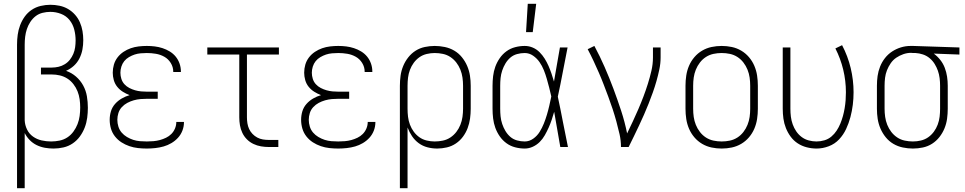

<svg xmlns="http://www.w3.org/2000/svg" viewBox="-20 -768 5040 1003"><path d="M69 215V-535Q69 -561 72.5 -586.5Q76 -612 85 -636Q94 -660 109 -681Q124 -702 145.5 -716.5Q167 -731 192.5 -737Q218 -743 243 -743Q267 -743 291 -738Q315 -733 335.5 -721Q356 -709 372 -691Q388 -673 397.5 -651Q407 -629 411 -605.5Q415 -582 415 -558Q415 -533 410.5 -509Q406 -485 395 -463Q384 -441 366 -424.5Q348 -408 325 -398Q354 -388 377 -368Q400 -348 414.5 -321.5Q429 -295 434 -265Q439 -235 439 -205Q439 -179 435.5 -152.5Q432 -126 422.5 -101.5Q413 -77 397.5 -55.5Q382 -34 360 -19Q338 -4 312 2Q286 8 260 8Q237 8 214.5 4Q192 0 171.5 -10Q151 -20 135 -36.5Q119 -53 109 -73V215ZM247 -29Q269 -29 291 -33.5Q313 -38 331.5 -50Q350 -62 363.5 -80.5Q377 -99 385 -119.5Q393 -140 396 -162Q399 -184 399 -207Q399 -228 396 -249.5Q393 -271 385 -291Q377 -311 363.5 -328.5Q350 -346 332 -357.5Q314 -369 293 -374Q272 -379 250 -379H194V-415H250Q268 -415 285.5 -419Q303 -423 318.5 -432.5Q334 -442 345 -456Q356 -470 363 -486.5Q370 -503 372.5 -521Q375 -539 375 -557Q375 -585 368 -613Q361 -641 343.5 -663Q326 -685 299 -695.5Q272 -706 243 -706Q223 -706 202.5 -701Q182 -696 166 -683.5Q150 -671 138.5 -653.5Q127 -636 120.5 -616.5Q114 -597 111.5 -576.5Q109 -556 109 -535V-140Q110 -115 121 -92Q132 -69 152.5 -54.5Q173 -40 197.5 -34.5Q222 -29 247 -29Z M747 8Q724 8 701 5.5Q678 3 656 -4.5Q634 -12 614.5 -24.5Q595 -37 580.5 -55.5Q566 -74 559.5 -96.5Q553 -119 553 -142Q553 -165 559.5 -186.5Q566 -208 581 -225Q596 -242 616 -253.5Q636 -265 657 -271Q639 -278 622 -288.5Q605 -299 592.5 -314.5Q580 -330 574.5 -349.5Q569 -369 569 -388Q569 -410 575 -430.5Q581 -451 594 -468Q607 -485 625 -497Q643 -509 663 -516Q683 -523 704.5 -525.5Q726 -528 747 -528Q768 -528 788.5 -525.5Q809 -523 829 -516.5Q849 -510 867 -499Q885 -488 898 -472Q911 -456 918 -436Q925 -416 925 -395V-392H885V-394Q885 -418 872 -439Q859 -460 838.5 -471.5Q818 -483 794.5 -487Q771 -491 747 -491Q731 -491 714.5 -489.5Q698 -488 683 -483Q668 -478 653.5 -469.5Q639 -461 629 -448.5Q619 -436 614 -420Q609 -404 609 -388Q609 -372 614 -356Q619 -340 630 -328Q641 -316 655.5 -308.5Q670 -301 685.5 -296.5Q701 -292 717.5 -290.5Q734 -289 750 -289H804V-252H750Q732 -252 714 -250.5Q696 -249 678.5 -244Q661 -239 645 -230.5Q629 -222 616.5 -208.5Q604 -195 598.5 -177.5Q593 -160 593 -142Q593 -124 598.5 -106.5Q604 -89 615.5 -75.5Q627 -62 643 -52.5Q659 -43 676 -37.5Q693 -32 711 -30.5Q729 -29 747 -29Q764 -29 781.5 -30.5Q799 -32 815.5 -36.5Q832 -41 847.5 -48.5Q863 -56 875 -68Q887 -80 894 -96.5Q901 -113 901 -130V-131H941V-129Q941 -107 933 -86Q925 -65 910 -48.5Q895 -32 875.5 -20.5Q856 -9 835 -3Q814 3 791.5 5.5Q769 8 747 8Z M1385 0Q1364 0 1343.5 -3.5Q1323 -7 1304 -16Q1285 -25 1270 -40Q1255 -55 1246 -74Q1237 -93 1233.5 -113.5Q1230 -134 1230 -155V-483H1063V-520H1437V-483H1270V-155Q1270 -139 1272.5 -123.5Q1275 -108 1281.5 -94Q1288 -80 1299 -68.5Q1310 -57 1324 -49.5Q1338 -42 1353.5 -39.5Q1369 -37 1385 -37H1434V0Z M1747 8Q1724 8 1701 5.5Q1678 3 1656 -4.5Q1634 -12 1614.5 -24.5Q1595 -37 1580.5 -55.5Q1566 -74 1559.5 -96.5Q1553 -119 1553 -142Q1553 -165 1559.5 -186.5Q1566 -208 1581 -225Q1596 -242 1616 -253.5Q1636 -265 1657 -271Q1639 -278 1622 -288.5Q1605 -299 1592.5 -314.5Q1580 -330 1574.5 -349.5Q1569 -369 1569 -388Q1569 -410 1575 -430.5Q1581 -451 1594 -468Q1607 -485 1625 -497Q1643 -509 1663 -516Q1683 -523 1704.5 -525.5Q1726 -528 1747 -528Q1768 -528 1788.5 -525.5Q1809 -523 1829 -516.5Q1849 -510 1867 -499Q1885 -488 1898 -472Q1911 -456 1918 -436Q1925 -416 1925 -395V-392H1885V-394Q1885 -418 1872 -439Q1859 -460 1838.5 -471.5Q1818 -483 1794.5 -487Q1771 -491 1747 -491Q1731 -491 1714.5 -489.5Q1698 -488 1683 -483Q1668 -478 1653.5 -469.5Q1639 -461 1629 -448.5Q1619 -436 1614 -420Q1609 -404 1609 -388Q1609 -372 1614 -356Q1619 -340 1630 -328Q1641 -316 1655.5 -308.5Q1670 -301 1685.5 -296.5Q1701 -292 1717.5 -290.5Q1734 -289 1750 -289H1804V-252H1750Q1732 -252 1714 -250.5Q1696 -249 1678.5 -244Q1661 -239 1645 -230.5Q1629 -222 1616.5 -208.5Q1604 -195 1598.5 -177.5Q1593 -160 1593 -142Q1593 -124 1598.5 -106.5Q1604 -89 1615.5 -75.5Q1627 -62 1643 -52.5Q1659 -43 1676 -37.5Q1693 -32 1711 -30.5Q1729 -29 1747 -29Q1764 -29 1781.5 -30.5Q1799 -32 1815.5 -36.5Q1832 -41 1847.5 -48.5Q1863 -56 1875 -68Q1887 -80 1894 -96.5Q1901 -113 1901 -130V-131H1941V-129Q1941 -107 1933 -86Q1925 -65 1910 -48.5Q1895 -32 1875.5 -20.5Q1856 -9 1835 -3Q1814 3 1791.5 5.5Q1769 8 1747 8Z M2069 215V-320Q2069 -346 2072.5 -372Q2076 -398 2086 -422.5Q2096 -447 2112.5 -468Q2129 -489 2151 -503Q2173 -517 2199 -522.5Q2225 -528 2251 -528Q2277 -528 2303.5 -522.5Q2330 -517 2353 -503.5Q2376 -490 2393 -469Q2410 -448 2420.5 -423.5Q2431 -399 2435 -373Q2439 -347 2439 -320V-200Q2439 -174 2435.5 -148.5Q2432 -123 2423 -99Q2414 -75 2398.5 -54Q2383 -33 2361.5 -18.5Q2340 -4 2314.5 2Q2289 8 2264 8Q2238 8 2213 1.5Q2188 -5 2167.5 -20Q2147 -35 2132.5 -56.5Q2118 -78 2109 -102V215ZM2251 -29Q2272 -29 2293.5 -33.5Q2315 -38 2333 -50Q2351 -62 2364 -79Q2377 -96 2385 -116Q2393 -136 2396 -157.5Q2399 -179 2399 -200V-320Q2399 -341 2396 -362.5Q2393 -384 2385 -404Q2377 -424 2364 -441Q2351 -458 2333 -470Q2315 -482 2293.5 -486.5Q2272 -491 2251 -491Q2230 -491 2209 -486Q2188 -481 2171 -469Q2154 -457 2141.5 -440Q2129 -423 2121.5 -403Q2114 -383 2111.5 -362Q2109 -341 2109 -320V-200Q2109 -179 2111.5 -158Q2114 -137 2121.5 -117Q2129 -97 2141.5 -80Q2154 -63 2171 -51Q2188 -39 2209 -34Q2230 -29 2251 -29Z M2721 8Q2696 8 2671 1.5Q2646 -5 2625.5 -20Q2605 -35 2590.5 -56Q2576 -77 2567.5 -100.5Q2559 -124 2556 -149.5Q2553 -175 2553 -200V-320Q2553 -345 2556 -370.5Q2559 -396 2567.5 -419.5Q2576 -443 2590.5 -464Q2605 -485 2625.5 -500Q2646 -515 2671 -521.5Q2696 -528 2721 -528Q2743 -528 2763 -519.5Q2783 -511 2798.5 -495.5Q2814 -480 2825.5 -461.5Q2837 -443 2845.5 -423.5Q2854 -404 2861 -383.5Q2868 -363 2874 -342Q2882 -387 2889.5 -431.5Q2897 -476 2905 -520H2945Q2932 -456 2920 -391.5Q2908 -327 2894 -263Q2908 -198 2920.5 -132Q2933 -66 2947 0H2907Q2899 -46 2891 -92Q2883 -138 2875 -184Q2869 -163 2862 -142Q2855 -121 2846 -101Q2837 -81 2826 -61.5Q2815 -42 2799.5 -26.5Q2784 -11 2763.5 -1.5Q2743 8 2721 8ZM2721 -29Q2745 -29 2765.5 -43.5Q2786 -58 2799 -79Q2812 -100 2821 -122.5Q2830 -145 2837 -168.5Q2844 -192 2849.5 -216Q2855 -240 2860 -264Q2855 -287 2849 -310Q2843 -333 2836.5 -356Q2830 -379 2821 -401.5Q2812 -424 2798.5 -443.5Q2785 -463 2765 -477Q2745 -491 2721 -491Q2701 -491 2681 -485.5Q2661 -480 2646 -467Q2631 -454 2620.5 -436.5Q2610 -419 2603.5 -399.5Q2597 -380 2595 -360Q2593 -340 2593 -320V-200Q2593 -180 2595 -160Q2597 -140 2603.5 -120.5Q2610 -101 2620.5 -83.5Q2631 -66 2646 -53Q2661 -40 2681 -34.5Q2701 -29 2721 -29ZM2728 -600 2737 -748H2781L2763 -600Z M3224 0Q3224 -34 3216.5 -67Q3209 -100 3200 -133Q3191 -166 3180.5 -198Q3170 -230 3158 -262Q3146 -294 3134 -325.5Q3122 -357 3108.5 -388Q3095 -419 3080.5 -450Q3066 -481 3050 -511L3085 -528Q3114 -474 3138.5 -418Q3163 -362 3184.5 -304.5Q3206 -247 3225 -189Q3244 -131 3256 -71Q3271 -102 3286 -134Q3301 -166 3315 -198.5Q3329 -231 3341.5 -264Q3354 -297 3364.5 -330.5Q3375 -364 3383 -398.5Q3391 -433 3391 -468V-520H3431V-468Q3431 -437 3424.5 -406Q3418 -375 3409.5 -345Q3401 -315 3390.5 -285.5Q3380 -256 3368.5 -227Q3357 -198 3344.5 -169.5Q3332 -141 3318.5 -112.5Q3305 -84 3291.5 -56Q3278 -28 3264 0Z M3750 8Q3723 8 3697 2.5Q3671 -3 3648 -16.5Q3625 -30 3607.5 -50.5Q3590 -71 3579.5 -95.5Q3569 -120 3565 -146.5Q3561 -173 3561 -200V-320Q3561 -347 3565 -373.5Q3569 -400 3579.5 -424.5Q3590 -449 3607.5 -469.5Q3625 -490 3648 -503.5Q3671 -517 3697 -522.5Q3723 -528 3750 -528Q3777 -528 3803 -522.5Q3829 -517 3852 -503.5Q3875 -490 3892.5 -469.5Q3910 -449 3920.5 -424.5Q3931 -400 3935 -373.5Q3939 -347 3939 -320V-200Q3939 -173 3935 -146.5Q3931 -120 3920.5 -95.5Q3910 -71 3892.5 -50.5Q3875 -30 3852 -16.5Q3829 -3 3803 2.5Q3777 8 3750 8ZM3750 -29Q3772 -29 3793 -33.5Q3814 -38 3832 -49.5Q3850 -61 3863.5 -78.5Q3877 -96 3885 -116Q3893 -136 3896 -157Q3899 -178 3899 -200V-320Q3899 -342 3896 -363Q3893 -384 3885 -404Q3877 -424 3863.5 -441.5Q3850 -459 3832 -470.5Q3814 -482 3793 -486.5Q3772 -491 3750 -491Q3728 -491 3707 -486.5Q3686 -482 3668 -470.5Q3650 -459 3636.5 -441.5Q3623 -424 3615 -404Q3607 -384 3604 -363Q3601 -342 3601 -320V-200Q3601 -178 3604 -157Q3607 -136 3615 -116Q3623 -96 3636.5 -78.5Q3650 -61 3668 -49.5Q3686 -38 3707 -33.5Q3728 -29 3750 -29Z M4246 8Q4220 8 4194.5 1.5Q4169 -5 4147.5 -19Q4126 -33 4110.5 -54Q4095 -75 4085.5 -99Q4076 -123 4072.5 -148.5Q4069 -174 4069 -200V-520H4109V-200Q4109 -179 4111.5 -158.5Q4114 -138 4121 -118.5Q4128 -99 4139.5 -82Q4151 -65 4167.5 -52.5Q4184 -40 4204.5 -34.5Q4225 -29 4245 -29Q4266 -29 4286.5 -35Q4307 -41 4323 -54.5Q4339 -68 4350.5 -85.5Q4362 -103 4370 -122.5Q4378 -142 4383.5 -162Q4389 -182 4392.5 -203Q4396 -224 4397.5 -244.5Q4399 -265 4399 -286Q4399 -346 4385 -404Q4371 -462 4344 -515L4379 -532Q4409 -475 4424 -412.5Q4439 -350 4439 -286Q4439 -253 4435 -220.5Q4431 -188 4422.5 -156Q4414 -124 4400 -94Q4386 -64 4363.5 -40Q4341 -16 4309.5 -4Q4278 8 4246 8Z M4749 8Q4723 8 4696.5 2.5Q4670 -3 4647 -16.5Q4624 -30 4607 -51Q4590 -72 4579.5 -96.5Q4569 -121 4565 -147Q4561 -173 4561 -200V-320Q4561 -346 4564.5 -371Q4568 -396 4577.5 -420Q4587 -444 4603 -464.5Q4619 -485 4640.5 -499Q4662 -513 4686.5 -520.5Q4711 -528 4737 -528H4750L4992 -520V-483L4858 -488Q4877 -474 4892 -455Q4907 -436 4915.5 -413.5Q4924 -391 4927.5 -367.5Q4931 -344 4931 -320V-200Q4931 -174 4927.5 -148Q4924 -122 4914 -97.5Q4904 -73 4887.5 -52Q4871 -31 4849 -17Q4827 -3 4801 2.5Q4775 8 4749 8ZM4749 -29Q4770 -29 4791 -34Q4812 -39 4829 -51Q4846 -63 4858.5 -80Q4871 -97 4878.5 -117Q4886 -137 4888.5 -158Q4891 -179 4891 -200V-320Q4891 -340 4888.5 -360Q4886 -380 4879.5 -398.5Q4873 -417 4862.5 -434Q4852 -451 4836.5 -464Q4821 -477 4801.5 -483.5Q4782 -490 4763 -491H4750Q4747 -491 4744.5 -491.5Q4742 -492 4740 -492Q4719 -492 4699 -485Q4679 -478 4662 -466.5Q4645 -455 4633 -437.5Q4621 -420 4613.5 -401Q4606 -382 4603.5 -361.5Q4601 -341 4601 -320V-200Q4601 -179 4604 -157.5Q4607 -136 4615 -116Q4623 -96 4636 -79Q4649 -62 4667 -50Q4685 -38 4706.5 -33.5Q4728 -29 4749 -29Z"/></svg>

Font: Iosevka Curly Extralight
Style: Regular
Weight: 200
Monospace: yes
Designer: Belleve Invis
Foundry: Belleve Invis
Version: Version 22.1.2; ttfautohint (v1.8.4)